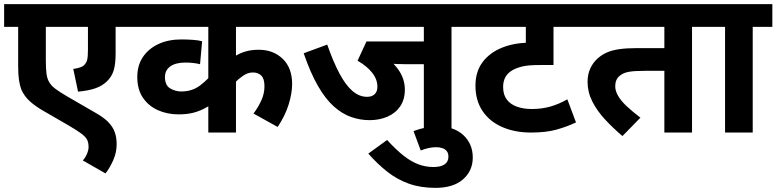

<svg xmlns="http://www.w3.org/2000/svg" viewBox="-20 -642 3761 930"><path d="M622 -512H540V-384Q540 -332 531 -302Q522 -272 499 -249Q477 -227 444 -215Q411 -203 358 -198L335 -308Q355 -311 368 -315.5Q381 -320 387 -326Q398 -337 402 -351.5Q406 -366 406 -401V-512H202V-349Q202 -311 205 -286.5Q208 -262 218 -244.5Q228 -227 248 -212Q268 -197 302 -177L442 -96Q483 -73 505 -50Q527 -27 536 -1.5Q545 24 545 57Q545 97 528 135Q511 173 491 198L381 135Q392 124 400.5 105Q409 86 409 70Q409 49 402 35Q395 21 374.5 5.5Q354 -10 313 -34L192 -104Q153 -126 125.5 -150.5Q98 -175 83 -209Q76 -228 72 -254Q68 -280 68 -322V-512H0V-622H622Z M1445 -512H1123V-337L1117 -369Q1142 -385 1170.5 -393Q1199 -401 1233 -401Q1304 -401 1349.5 -357Q1395 -313 1395 -235Q1395 -191 1378.5 -137Q1362 -83 1325 -27L1208 -92Q1231 -123 1246 -156Q1261 -189 1261 -224Q1261 -261 1245.5 -276Q1230 -291 1205 -291Q1180 -291 1156.5 -274.5Q1133 -258 1117 -241L1123 -260V0H989V-187L1025 -149Q996 -130 969 -116Q942 -102 912.5 -95Q883 -88 845 -88Q790 -88 744.5 -108.5Q699 -129 672 -169Q645 -209 645 -269Q645 -325 672 -365.5Q699 -406 747 -428.5Q795 -451 858 -451Q886 -451 914.5 -449Q943 -447 959 -442L949 -331Q934 -335 915.5 -337Q897 -339 878 -339Q831 -339 805 -320.5Q779 -302 779 -269Q779 -229 804 -214Q829 -199 858 -199Q911 -199 949 -228Q987 -257 1012 -290L989 -202V-512H608V-622H1445Z M2167 -512V0H2033V-331H1947Q1919 -331 1900 -332Q1881 -333 1869 -335L1812 -390Q1871 -356 1906 -309.5Q1941 -263 1941 -208Q1941 -160 1918.5 -127Q1896 -94 1857 -77Q1818 -60 1770 -60Q1725 -60 1681.5 -75Q1638 -90 1597.5 -126Q1557 -162 1520.5 -225Q1484 -288 1451 -384L1565 -426Q1594 -343 1624 -286.5Q1654 -230 1687 -201.5Q1720 -173 1758 -173Q1781 -173 1794.5 -185.5Q1808 -198 1808 -222Q1808 -258 1782.5 -290Q1757 -322 1712 -348L1755 -441H2033V-512H1431V-622H2262V-512Z M1983 -7Q2012 -18 2041.5 -24Q2071 -30 2099 -30Q2179 -30 2224.5 12.5Q2270 55 2270 121Q2270 185 2223 226.5Q2176 268 2089 268Q2017 268 1960 247.5Q1903 227 1855.5 189.5Q1808 152 1764 102L1855 36Q1897 82 1933.5 111Q1970 140 2005.5 153.5Q2041 167 2080 167Q2114 167 2133 154.5Q2152 142 2152 117Q2152 100 2144 90Q2136 80 2122.5 75.5Q2109 71 2093 71Q2073 71 2054 75.5Q2035 80 2018 87Z M2802 -512H2661V-327H2593Q2540 -327 2512 -320.5Q2484 -314 2464 -303Q2439 -289 2428 -268.5Q2417 -248 2417 -221Q2417 -183 2435 -159.5Q2453 -136 2484.5 -125Q2516 -114 2555 -114Q2605 -114 2646.5 -126Q2688 -138 2728 -161L2770 -49Q2723 -27 2673 -13.5Q2623 0 2552 0Q2474 0 2413 -26.5Q2352 -53 2317.5 -104Q2283 -155 2283 -227Q2283 -295 2317.5 -341Q2352 -387 2411.5 -411Q2471 -435 2544 -435H2551L2527 -430V-512H2247V-622H2802Z M3332 -512V0H3198V-299H3107Q3052 -299 3025.3 -294Q2998.6 -289.1 2982 -275Q2971 -266.5 2965.5 -253.7Q2960 -241 2960 -224Q2960 -202 2973.9 -177.8Q2987.8 -153.6 3015.1 -127.9Q3042.5 -102.1 3082 -72L2995 17Q2949 -22 2910.5 -63.5Q2872 -105 2849 -150.5Q2826 -196 2826 -245.7Q2826 -282 2839.5 -311Q2853 -340 2875 -359Q2894.8 -376.9 2919.9 -387.9Q2945 -399 2980.5 -404Q3016 -409 3068 -409H3198V-512H2788V-622H3426V-512Z M3626 -512V0H3492V-512H3412V-622H3721V-512Z"/></svg>

Font: Noto Sans Devanagari
Style: Regular
Weight: 400
Designer: Jelle Bosma - Monotype Design Team
Foundry: Monotype Imaging Inc.
Version: Version 2.003